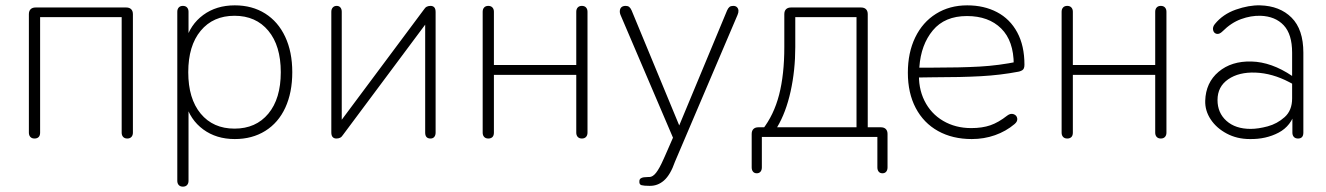

<svg xmlns="http://www.w3.org/2000/svg" viewBox="-20 -512 4960 718"><path d="M88 -16V-459Q88 -471 94.5 -477.5Q101 -484 113 -484H452Q464 -484 470.5 -477.5Q477 -471 477 -459V-16Q477 -6 471.5 0Q466 6 456 6Q446 6 440.5 0Q435 -6 435 -16V-448H130V-16Q130 -5 124.5 0.5Q119 6 109 6Q99 6 93.5 0Q88 -6 88 -16Z M643 164V-468Q643 -478 648.5 -484Q654 -490 664 -490Q674 -490 679.5 -484Q685 -478 685 -468V-358H674Q691 -420 740 -456Q789 -492 858 -492Q923 -492 971.5 -461.5Q1020 -431 1046.5 -374.5Q1073 -318 1073 -242Q1073 -166 1047 -109.5Q1021 -53 972 -22.5Q923 8 858 8Q789 8 740 -28Q691 -64 674 -126H685V164Q685 174 679.5 180Q674 186 664 186Q654 186 648.5 180Q643 174 643 164ZM1030 -242Q1030 -341 983.5 -397Q937 -453 857 -453Q777 -453 730.5 -397Q684 -341 684 -242Q684 -143 730.5 -87Q777 -31 857 -31Q937 -31 983.5 -87Q1030 -143 1030 -242Z M1219 -17V-468Q1219 -478 1224.5 -484Q1230 -490 1239 -490Q1248 -490 1253 -484Q1258 -478 1258 -468V-32H1234L1565 -476Q1570 -484 1576 -487Q1582 -490 1590 -490Q1599 -490 1604 -484.5Q1609 -479 1609 -467V-16Q1609 -6 1604 0Q1599 6 1590 6Q1580 6 1575 0.5Q1570 -5 1570 -16V-452H1594L1263 -8Q1258 0 1252 3Q1246 6 1238 6Q1229 6 1224 0.5Q1219 -5 1219 -17Z M1785 -16V-468Q1785 -478 1790.5 -484Q1796 -490 1806 -490Q1816 -490 1821.5 -484Q1827 -478 1827 -468V-269H2135V-468Q2135 -478 2140.5 -484Q2146 -490 2156 -490Q2166 -490 2171.5 -484Q2177 -478 2177 -468V-16Q2177 -6 2171.5 0Q2166 6 2156 6Q2146 6 2140.5 0Q2135 -6 2135 -16V-232H1827V-16Q1827 -5 1821.5 0.5Q1816 6 1806 6Q1796 6 1790.5 0Q1785 -6 1785 -16Z M2403 150Q2406 150 2408 150Q2421 150 2433.5 134Q2446 118 2461 84L2466 73L2501 -7V13L2301 -455Q2297 -464 2298 -472.5Q2299 -481 2304.5 -485.5Q2310 -490 2320 -490Q2328 -490 2333 -486Q2338 -482 2342 -473L2532 -14H2508L2699 -473Q2703 -482 2708 -486Q2713 -490 2722 -490Q2731 -490 2736 -485Q2741 -480 2741.5 -472.5Q2742 -465 2738 -456L2507 86L2504 93Q2487 142 2463 163Q2439 184 2408 183Q2388 183 2379 180.5Q2370 178 2371 166Q2371 159 2375.5 155.5Q2380 152 2387.5 151Q2395 150 2403 150Z M2791 114V-11Q2791 -23 2797.5 -29.5Q2804 -36 2816 -36H2857L2831 -27Q2874 -82 2893.5 -157.5Q2913 -233 2913 -336V-459Q2913 -471 2919.5 -477.5Q2926 -484 2938 -484H3200Q3212 -484 3218.5 -477.5Q3225 -471 3225 -459V-17L3206 -36H3274Q3286 -36 3292.5 -29.5Q3299 -23 3299 -11V114Q3299 124 3294 130Q3289 136 3280 136Q3271 136 3266 130Q3261 124 3261 114V0H2829V114Q2829 124 2824 130Q2819 136 2810 136Q2801 136 2796 130Q2791 124 2791 114ZM3183 -36V-448H2954V-336Q2954 -249 2936.5 -170Q2919 -91 2886 -36Z M3375 -240Q3375 -315 3402.5 -372Q3430 -429 3480.5 -460.5Q3531 -492 3597 -492Q3660 -492 3708.5 -466.5Q3757 -441 3784 -391Q3811 -341 3811 -270Q3811 -262 3809 -257Q3807 -252 3803 -249.5Q3799 -247 3793 -245L3789 -244Q3721 -231 3647.5 -227Q3574 -223 3470 -223Q3436 -223 3401 -222L3402 -259H3463Q3571 -259 3643 -263Q3715 -267 3788 -282L3771 -270Q3771 -359 3724 -405.5Q3677 -452 3596 -452Q3513 -452 3468.5 -398.5Q3424 -345 3418 -261L3417 -246Q3413 -184 3437 -135.5Q3461 -87 3507 -60Q3553 -33 3612 -33Q3653 -33 3683.5 -43.5Q3714 -54 3747 -80Q3759 -89 3770.5 -85Q3782 -81 3784 -69.5Q3786 -58 3774 -48Q3742 -21 3701 -6.5Q3660 8 3614 8Q3542 8 3488 -22Q3434 -52 3404.5 -108Q3375 -164 3375 -240Z M3950 -16V-468Q3950 -478 3955.5 -484Q3961 -490 3971 -490Q3981 -490 3986.5 -484Q3992 -478 3992 -468V-269H4300V-468Q4300 -478 4305.5 -484Q4311 -490 4321 -490Q4331 -490 4336.5 -484Q4342 -478 4342 -468V-16Q4342 -6 4336.5 0Q4331 6 4321 6Q4311 6 4305.5 0Q4300 -6 4300 -16V-232H3992V-16Q3992 -5 3986.5 0.5Q3981 6 3971 6Q3961 6 3955.5 0Q3950 -6 3950 -16Z M4487 -135Q4489 -203 4537 -243.5Q4585 -284 4660 -282Q4735 -280 4812 -228L4824 -220L4816 -197L4801 -205Q4738 -238 4675.5 -240.5Q4613 -243 4573 -215.5Q4533 -188 4533 -138Q4533 -90 4566.5 -60Q4600 -30 4657 -30Q4685 -30 4720.5 -39.5Q4756 -49 4784 -74Q4812 -99 4812 -144V-315Q4812 -384 4780.5 -417.5Q4749 -451 4694 -453Q4658 -454 4621 -440.5Q4584 -427 4552 -395Q4540 -383 4529.5 -385.5Q4519 -388 4516.5 -399.5Q4514 -411 4523 -422Q4553 -459 4601.5 -476Q4650 -493 4692 -492Q4766 -490 4810 -446Q4854 -402 4854 -315V-16Q4854 -5 4849 0.5Q4844 6 4834 6Q4824 6 4818.5 0Q4813 -6 4813 -16V-97H4824Q4809 -41 4761.5 -16Q4714 9 4654 8Q4606 8 4567.5 -12.5Q4529 -33 4507.5 -65.5Q4486 -98 4487 -135Z"/></svg>

Font: SN Pro Thin
Style: Regular
Weight: 200
Designer: Tobias Whetton
Foundry: Supernotes
Version: Version 1.003;Glyphs 3.3 (3324)